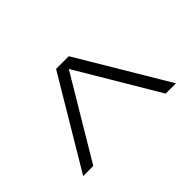

<svg xmlns="http://www.w3.org/2000/svg" viewBox="-69 -911 726 726"><g transform="rotate(-45 294.0 -547.5)"><path d="M46 -368 260 -727H328L542 -368H487L294 -693L100 -368Z"/></g></svg>

Font: Mach ExtraLight
Style: Regular
Weight: 250
Version: Version 1.002